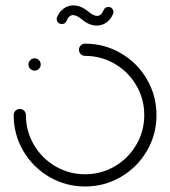

<svg xmlns="http://www.w3.org/2000/svg" viewBox="-20 -677 618 697"><path d="M83.3 -443Q83.3 -452.2 89.8 -458.7Q96.3 -465.2 105.6 -465.2Q114.8 -465.2 121.3 -458.7Q127.8 -452.2 127.8 -443Q127.8 -433.7 121.3 -427.2Q114.8 -420.7 105.6 -420.7Q96.3 -420.7 89.8 -427.2Q83.3 -433.7 83.3 -443ZM266.7 -496.3Q266.7 -505.6 273.1 -512Q279.6 -518.5 288.9 -518.5Q359.3 -518.5 418.9 -483.7Q478.5 -448.9 513.3 -389.3Q548.1 -329.6 548.1 -259.3Q548.1 -188.9 513.3 -129.3Q478.5 -69.6 418.9 -34.8Q359.3 0 288.9 0Q218.5 0 158.9 -34.8Q99.3 -69.6 64.4 -129.3Q29.6 -188.9 29.6 -259.3Q29.6 -268.5 36.1 -275Q42.6 -281.5 51.9 -281.5Q61.1 -281.5 67.6 -275Q74.1 -268.5 74.1 -259.3Q74.1 -200.7 103 -151.5Q131.9 -102.2 181.1 -73.3Q230.4 -44.4 288.9 -44.4Q347.4 -44.4 396.7 -73.3Q445.9 -102.2 474.8 -151.5Q503.7 -200.7 503.7 -259.3Q503.7 -317.8 474.8 -367Q445.9 -416.3 396.7 -445.2Q347.4 -474.1 288.9 -474.1Q279.6 -474.1 273.1 -480.6Q266.7 -487 266.7 -496.3ZM373.3 -651.9Q381.1 -651.9 386.5 -646.5Q391.9 -641.1 391.9 -633.3Q391.9 -629.3 390.4 -626.3Q382.2 -606.7 366.5 -595.4Q350.7 -584.1 331.1 -584.1Q304.1 -584.1 277 -606.7Q258.1 -622.2 245.2 -622.2Q230.4 -622.2 221.5 -601.1Q219.6 -595.9 215 -592.8Q210.4 -589.6 204.4 -589.6Q196.7 -589.6 191.3 -595Q185.9 -600.4 185.9 -608.1Q185.9 -612.2 187.4 -615.2Q195.6 -634.8 211.3 -646.1Q227 -657.4 246.7 -657.4Q273.7 -657.4 300.7 -634.8Q319.6 -619.3 332.6 -619.3Q347.4 -619.3 356.3 -640.4Q358.1 -645.6 362.8 -648.7Q367.4 -651.9 373.3 -651.9Z"/></svg>

Font: 26F Galaxy Hebrew
Style: Regular
Weight: 400
Designer: C₂₉H₂₅N₃O₅
Version: Version 1.000